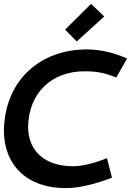

<svg xmlns="http://www.w3.org/2000/svg" viewBox="-21 -961 692 991"><path d="M315 -808 375 -747 517 -876 449 -941ZM-1 -289C-1 -107 120 10 318 10H322C388 10 478 -13 557 -44L531 -145C475 -121 403 -103 360 -103H356C213 -103 124 -179 124 -308C128 -484 248 -594 417 -593C484 -593 524 -583 579 -561L635 -659C574 -686 503 -706 426 -706C187 -705 5 -549 -1 -289Z"/></svg>

Font: Cantarell
Style: BoldOblique
Weight: 700
Italic angle: -8°
Designer: Dave Crossland
Version: Version 0.024